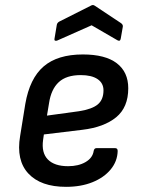

<svg xmlns="http://www.w3.org/2000/svg" viewBox="-20 -712 547 744"><path d="M236 12Q138 12 90 -39.5Q42 -91 58 -185L78 -309Q95 -408 149 -454.5Q203 -501 301 -501Q388 -501 432.5 -467Q477 -433 477 -370Q477 -296 430 -257.5Q383 -219 299 -209L150 -191L147 -170Q140 -120 165.5 -94Q191 -68 244 -68Q284 -68 311.5 -84Q339 -100 343 -127Q345 -138 354 -138H426Q436 -138 436 -127Q435 -87 409 -55.5Q383 -24 338.5 -6Q294 12 236 12ZM162 -264 286 -281Q337 -289 359 -307.5Q381 -326 381 -362Q381 -390 358 -405.5Q335 -421 293 -421Q237 -421 207.5 -393.5Q178 -366 170 -312ZM202 -555Q197 -553 193.5 -554.5Q190 -556 191 -561L200 -615Q201 -623 209 -628L332 -690Q340 -695 347 -690L448 -623Q457 -617 456 -609L448 -563Q446 -550 435 -556L335 -614Z"/></svg>

Font: Sofia Sans Medium
Style: Italic
Weight: 500
Italic angle: -9°
Version: Version 4.101